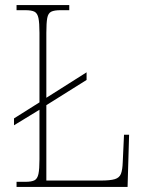

<svg xmlns="http://www.w3.org/2000/svg" viewBox="-20 -734 574 754"><path d="M45 0V-20H80Q104 -20 115.5 -26Q127 -32 131 -51Q135 -70 135 -108V-303L35 -242V-269L135 -332V-605Q135 -644 131 -663Q127 -682 115.5 -688Q104 -694 79 -694H45V-714H252V-694H218Q193 -694 181 -688Q169 -682 165.5 -663Q162 -644 162 -605V-350L320 -450V-420L162 -321V-25H376Q413 -25 431 -30.5Q449 -36 455 -51.5Q461 -67 462 -97L467 -205H487L481 0Z"/></svg>

Font: Noto Serif Georgian SemiCondensed Thin
Style: Regular
Weight: 100
Width: 4
Designer: Monotype Design Team, Akaki Razmadze
Foundry: Google LLC
Version: Version 2.003; ttfautohint (v1.8.4.7-5d5b)